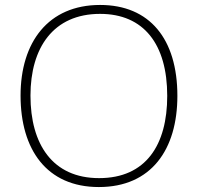

<svg xmlns="http://www.w3.org/2000/svg" viewBox="-20 -745 799 775"><path d="M696 -358C696 -588 584 -725 384 -725C175 -725 63 -575 63 -359C63 -142 168 10 379 10C591 10 696 -142 696 -358ZM103 -359C103 -552 195 -689 384 -689C560 -689 655 -567 655 -358C655 -160 569 -26 380 -26C192 -26 103 -163 103 -359Z"/></svg>

Font: Noto Sans Canadian Aboriginal ExtraLight
Style: Regular
Weight: 200
Designer: Monotype Design Team, Typotheque's Kevin King
Foundry: Monotype Imaging Inc.
Version: Version 2.004